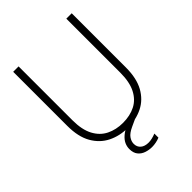

<svg xmlns="http://www.w3.org/2000/svg" viewBox="-252 -820 1132 1132"><g transform="rotate(-45 314.0 -253.5)"><path d="M315 12Q247 12 191.5 -15.5Q136 -43 103 -100.5Q70 -158 70 -249V-700H115V-250Q115 -172 141 -123Q167 -74 212.5 -51.5Q258 -29 315 -29Q374 -29 418.5 -51.5Q463 -74 488 -123Q513 -172 513 -250V-700H558V-249Q558 -158 526 -100.5Q494 -43 439 -15.5Q384 12 315 12ZM336 193Q311 193 287 185Q263 177 247.5 158Q232 139 232 106Q232 85 241 65.5Q250 46 271 28Q292 10 327 -5L385 -31L400 -4L337 25Q300 42 286 62Q272 82 272 103Q272 129 290 144.5Q308 160 340 160Q354 160 370.5 156Q387 152 401 146V180Q387 186 369.5 189.5Q352 193 336 193Z"/></g></svg>

Font: DM Sans 17pt ExtraLight
Style: Regular
Weight: 250
Version: Version 4.004;gftools[0.9.30]